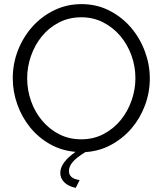

<svg xmlns="http://www.w3.org/2000/svg" viewBox="-20 -735 791 933"><path d="M348 178Q311 170 292 150.5Q273 131 273 105Q273 80 291 55Q309 30 347 3Q278 -3 222 -35Q166 -67 126 -116.5Q86 -166 64 -228Q42 -290 42 -355Q42 -426 67.5 -491Q93 -556 138 -606Q183 -656 244 -685.5Q305 -715 376 -715Q450 -715 511.5 -683.5Q573 -652 616.5 -601Q660 -550 684 -485.5Q708 -421 708 -354Q708 -286 684.5 -223Q661 -160 619 -111Q577 -62 519.5 -31Q462 0 395 4Q351 31 333 52.5Q315 74 315 96Q315 133 367 140ZM112 -355Q112 -297 131 -243.5Q150 -190 185 -148.5Q220 -107 268 -82.5Q316 -58 375 -58Q435 -58 484 -84Q533 -110 567 -152Q601 -194 619.5 -247Q638 -300 638 -355Q638 -413 618.5 -466.5Q599 -520 564 -561Q529 -602 481 -626.5Q433 -651 375 -651Q315 -651 266 -625.5Q217 -600 183 -558Q149 -516 130.5 -463Q112 -410 112 -355Z"/></svg>

Font: Boldmen
Style: Regular
Weight: 400
Designer: Matt McInerney, Pablo Impallari, Rodrigo Fuenzalida
Foundry: LIVING CONCEPT
Version: Version 1.000